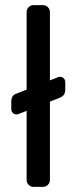

<svg xmlns="http://www.w3.org/2000/svg" viewBox="-20 -730 299 750"><path d="M203 -427Q210 -430 214 -430Q223 -430 229 -424Q235 -418 235 -409V-381Q235 -368 230 -360.5Q225 -353 213 -348L175 -333V-27Q175 -16 167 -8Q159 0 148 0H111Q100 0 92 -8Q84 -16 84 -27V-297L56 -286Q48 -283 45 -283Q36 -283 30 -289Q24 -295 24 -304V-332Q24 -346 29 -353.5Q34 -361 46 -365L84 -380V-683Q84 -694 92 -702Q100 -710 111 -710H148Q159 -710 167 -702Q175 -694 175 -683V-416Z"/></svg>

Font: Rubik
Style: Regular
Weight: 400
Designer: Hubert & Fischer
Foundry: Hubert & Fischer
Version: Version 1.100